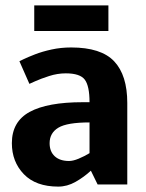

<svg xmlns="http://www.w3.org/2000/svg" viewBox="-20 -684 541 712"><path d="M164 -153Q164 -122 183 -104.5Q202 -87 236 -87Q251 -87 271.5 -95.5Q292 -104 312 -116V-230Q229 -230 196.5 -210.5Q164 -191 164 -153ZM196 8Q113 8 68.5 -38Q24 -84 24 -153Q24 -233 90 -269Q156 -305 287 -305H312Q312 -365 294.5 -388.5Q277 -412 224 -412Q193 -412 162 -402Q131 -392 110 -382.5Q89 -373 89 -373L52 -457Q52 -457 67.5 -464.5Q83 -472 110 -482.5Q137 -493 171.5 -500.5Q206 -508 244 -508Q355 -508 403.5 -456.5Q452 -405 452 -302V0H342L317 -51Q291 -27 260 -9.5Q229 8 196 8ZM107 -664H382V-569H107Z"/></svg>

Font: Epunda Sans
Style: Bold
Weight: 700
Designer: Simon Atzbach
Foundry: typofactur
Version: Version 2.204; ttfautohint (v1.8.4.7-5d5b)